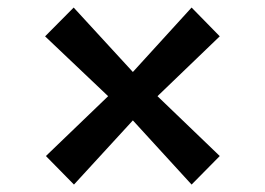

<svg xmlns="http://www.w3.org/2000/svg" viewBox="-20 -579 709 514"><path d="M269.5 -321.5 100.7 -481.7 177.2 -558.8 335.7 -386.3 492.9 -558.8 568.3 -481.8 401.6 -321.5 568.3 -161.3 492.9 -84.9 335.7 -256.7 178 -84.9 102.9 -161.3Z"/></svg>

Font: Merriweather Light
Style: Regular
Weight: 300
Designer: Eben Sorkin
Foundry: Eben Sorkin
Version: Version 2.100